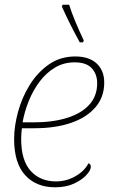

<svg xmlns="http://www.w3.org/2000/svg" viewBox="-20 -786 490 816"><path d="M319 -606Q295 -650 278 -684Q261 -718 243 -758L246 -766H274Q282 -738 299.5 -696Q317 -654 336 -614L333 -606ZM214 10Q134 10 87 -41.5Q40 -93 40 -195Q40 -249 56.5 -310Q73 -371 106 -424.5Q139 -478 187.5 -512Q236 -546 300 -546Q359 -546 391 -516Q423 -486 423 -435Q423 -374 386 -330.5Q349 -287 282.5 -264Q216 -241 127 -241H73Q70 -217 70 -195Q70 -104 110.5 -59.5Q151 -15 218 -15Q262 -15 300.5 -37Q339 -59 356 -92Q366 -89 366 -77Q366 -63 347.5 -42.5Q329 -22 295 -6Q261 10 214 10ZM76 -266H123Q204 -266 265 -285Q326 -304 359.5 -341Q393 -378 393 -432Q393 -471 370 -496Q347 -521 297 -521Q251 -521 214 -499Q177 -477 149 -440Q121 -403 102.5 -357.5Q84 -312 76 -266Z"/></svg>

Font: Noto Serif Thin
Style: Italic
Weight: 100
Italic angle: -12°
Designer: Monotype Design Team
Foundry: Monotype Imaging Inc.
Version: Version 2.014; ttfautohint (v1.8.4.7-5d5b)